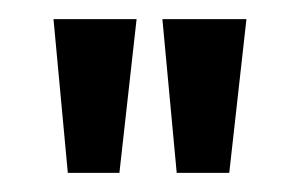

<svg xmlns="http://www.w3.org/2000/svg" viewBox="-20 -721 314 201"><path d="M105 -540H51L36 -701H123ZM220 -540H165L150 -701H238Z"/></svg>

Font: Phudu Light
Style: Regular
Weight: 400
Version: Version 1.005;gftools[0.9.23]